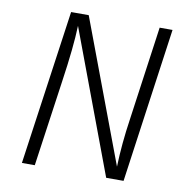

<svg xmlns="http://www.w3.org/2000/svg" viewBox="-78 -761 825 837"><g transform="rotate(10 335.0 -342.5)"><path d="M523 0H446L210 -631Q207 -537 184 -380L130 0H73L170 -685H248L484 -56Q487 -157 504 -271L562 -685H619Z"/></g></svg>

Font: FiraGO Light
Style: Italic
Weight: 300
Italic angle: -8°
Designer: bBox Type GmbH
Foundry: bBox Type GmbH
Version: Version 1.001